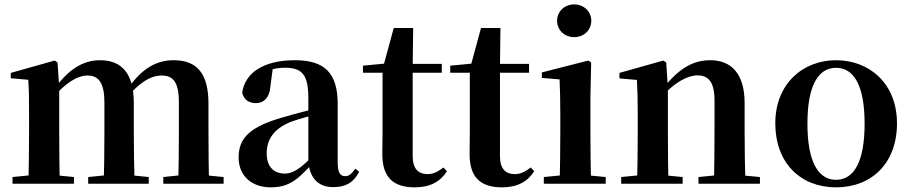

<svg xmlns="http://www.w3.org/2000/svg" viewBox="-20 -821 4068 858"><path d="M36 0H310.6V-29.9L204.7 -40.2H141.6L36 -29.9ZM106.2 0H247.6C245.6 -50.2 244.6 -165.6 244.6 -234.8V-431L237.2 -541.7L224.2 -550.4L28.1 -495.2V-471.4L106.2 -464.5C109.6 -415.2 109.9 -377 109.9 -311.2V-234.8C109.9 -165.6 108.9 -50.2 106.2 0ZM374.1 0H644.8V-29.9L540.6 -40.2H476.5L374.1 -29.9ZM442.9 0H581.6C579.6 -50.2 577.9 -162.8 577.9 -234.8V-360.5C577.9 -492.9 524 -551.9 427.1 -551.9C346.9 -551.9 283.3 -506.5 224.3 -425.7H208L213.2 -379.4C266.3 -444.9 321.8 -483.5 371.4 -483.5C421.3 -483.5 446.6 -449.9 446.6 -362.5V-234.8C446.6 -162.8 445.6 -50.2 442.9 0ZM709.8 0H979.3V-29.9L873.8 -40.2H807.8L709.8 -29.9ZM776.1 0H914.6C912.6 -50.2 911.6 -162.8 911.6 -234.8V-357C911.6 -492.2 860.9 -551.9 755.9 -551.9C681.3 -551.9 617.6 -517.1 557.7 -433.9H538.1L545 -382.8C601.8 -451.5 653.1 -483.5 702.1 -483.5C753.3 -483.5 779.4 -455.1 779.4 -362.5V-234.8C779.4 -162.8 778.4 -50.2 776.1 0Z M1189.6 16.2C1270.4 16.2 1310.5 -18.5 1368.7 -82.4H1403.8L1388.3 -135.5C1320.4 -62.3 1285.2 -45.3 1253 -45.3C1204.3 -45.3 1171.8 -75.1 1171.8 -135.9C1171.8 -202.7 1208.7 -247.7 1280.1 -276.7C1315.3 -289.6 1373.3 -304.9 1427 -318.9V-344.4C1373.7 -331.6 1300.3 -313.4 1248.4 -297.9C1096 -255.1 1046.3 -204.1 1046.3 -117.6C1046.3 -33.9 1106.1 16.2 1189.6 16.2ZM1469.1 15.2C1525.2 15.2 1560.5 -5.4 1584.9 -53.4L1567.7 -67.2C1549.5 -41.2 1538.3 -33.8 1522.7 -33.8C1500.7 -33.8 1489.1 -48.4 1489.1 -94.8V-356.2C1489.1 -494.2 1431.2 -551.9 1298.1 -551.9C1157.4 -551.9 1074.8 -495.7 1062.2 -406.5C1069.9 -376.3 1091.6 -360.2 1123.3 -360.2C1156.7 -360.2 1185.1 -381.6 1188.9 -439.2L1199.1 -516.3L1136.8 -491.2C1184.9 -510.9 1218.8 -518.3 1253 -518.3C1330.1 -518.3 1357.9 -487.8 1357.9 -381.4V-94C1366 -26.4 1400.7 15.2 1469.1 15.2Z M1757.4 -496.1H1954.2V-535.7H1757.4ZM1833.1 16.2C1901.8 16.2 1948 -9 1977.2 -56L1961.7 -72.5C1934.7 -52.4 1916.9 -43 1890.3 -43C1848.9 -43 1824.2 -67.1 1824.2 -123.8V-519.3L1826.3 -695.8H1739.5L1693.1 -525.2L1711.7 -538L1602 -527.5V-496.1H1689.5V-234.7C1689.5 -195.3 1688.5 -169 1688.5 -131.7C1688.5 -28.7 1737.4 16.2 1833.1 16.2Z M2147.4 -496.1H2344.2V-535.7H2147.4ZM2223.1 16.2C2291.8 16.2 2338 -9 2367.2 -56L2351.7 -72.5C2324.7 -52.4 2306.9 -43 2280.3 -43C2238.9 -43 2214.2 -67.1 2214.2 -123.8V-519.3L2216.3 -695.8H2129.5L2083.1 -525.2L2101.7 -538L1992 -527.5V-496.1H2079.5V-234.7C2079.5 -195.3 2078.5 -169 2078.5 -131.7C2078.5 -28.7 2127.4 16.2 2223.1 16.2Z M2410.2 0H2686.8V-29.9L2578.8 -40.2H2516.8L2410.2 -29.9ZM2480.6 0H2622.1C2619.4 -50.2 2618.4 -165.6 2618.4 -234.8V-387.9L2621.8 -541.7L2609.1 -550.4L2401.5 -497.4V-472.9L2480.6 -466.2C2482.6 -418.1 2483.9 -374.5 2483.9 -308V-234.8C2483.9 -165.6 2482.6 -50.2 2480.6 0ZM2545.8 -655C2588.1 -655 2622.3 -685.2 2622.3 -728.8C2622.3 -770.2 2588.1 -801.4 2545.8 -801.4C2503.9 -801.4 2469.5 -770.2 2469.5 -728.8C2469.5 -685.2 2503.9 -655 2545.8 -655Z M2756 0H3030.6V-29.9L2924.7 -40.2H2861.6L2756 -29.9ZM2826.2 0H2967.6C2965.6 -50.2 2964.6 -165.6 2964.6 -234.8V-428L2957.2 -541.7L2944.2 -550.4L2748.1 -495.2V-470.7L2826.2 -463.8C2828.9 -415.2 2829.9 -376.3 2829.9 -310.2V-234.8C2829.9 -165.6 2828.9 -50.2 2826.2 0ZM3101.3 0H3375.9V-29.9L3267.8 -40.2H3205.2L3101.3 -29.9ZM3170 0H3311.2C3309.2 -50.2 3307.5 -162.8 3307.5 -234.8V-360.5C3307.5 -492.9 3246.8 -551.9 3154.5 -551.9C3081.8 -551.9 3017.8 -520.8 2942.9 -425.7H2927.6L2932.5 -383.3C2993.4 -454.2 3055 -484.2 3096.2 -484.2C3147 -484.2 3173 -454.1 3173 -369.8V-234.8C3173 -162.8 3172 -50.2 3170 0Z M3716 16.2C3873.7 16.2 3988.4 -90.2 3988.4 -269.8C3988.4 -449.1 3864 -551.9 3716 -551.9C3568.7 -551.9 3444.6 -447.6 3444.6 -269.8C3444.6 -92.4 3557.5 16.2 3716 16.2ZM3716 -17.5C3635.3 -17.5 3588.2 -100.3 3588.2 -268.1C3588.2 -436.6 3635.3 -518 3716 -518C3797.2 -518 3843.7 -436.6 3843.7 -268.1C3843.7 -100.3 3797.2 -17.5 3716 -17.5Z"/></svg>

Font: Source Han Serif TW VF
Style: Regular
Weight: 250
Designer: Ryoko NISHIZUKA 西塚涼子 (kana & ideographs); Frank Grießhammer (Latin, Greek & Cyrillic); Wenlong ZHANG 张文龙 (bopomofo); San
Foundry: Adobe
Version: Version 2.002;hotconv 1.1.0;makeotfexe 2.6.0